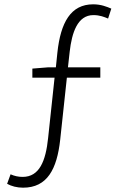

<svg xmlns="http://www.w3.org/2000/svg" viewBox="-20 -762 575 890"><path d="M130 -402H233L203 -122C192 -16 163 58 85 58C65 58 47 54 29 46L13 90C33 101 58 108 87 108C199 108 244 22 259 -114L290 -402H445V-450H295L303 -522C313 -610 339 -692 413 -692C443 -692 464 -683 481 -676L496 -722C475 -731 448 -742 412 -742C308 -742 261 -658 246 -518L239 -450H204L130 -444Z"/></svg>

Font: Noto Sans TC Light
Style: Regular
Weight: 300
Designer: Ryoko NISHIZUKA 西塚涼子 (kana, bopomofo & ideographs); Paul D. Hunt (Latin, Greek & Cyrillic); Sandoll Communications 산돌커뮤니
Foundry: Adobe
Version: Version 2.004;hotconv 1.0.118;makeotfexe 2.5.65603